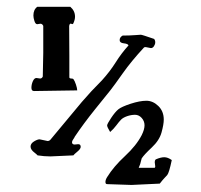

<svg xmlns="http://www.w3.org/2000/svg" viewBox="-20 -580 587 561"><path d="M364.3 -39.6 293 -42Q288.1 -42 288.1 -48.3Q288.1 -54.7 293 -62.5Q312 -93.3 345.2 -124Q378.4 -154.8 394 -185.1Q402.3 -201.7 402.3 -213.9Q402.3 -226.1 394 -235.4Q385.7 -244.6 374.5 -244.6Q363.3 -244.6 351.3 -240.5Q339.4 -236.3 333.5 -230.2Q327.6 -224.1 319.8 -213.6Q312 -203.1 301.8 -194.3Q293 -209 293 -213.4Q293 -217.8 304.7 -235.4Q316.4 -252.9 325.7 -260.5Q335 -268.1 361.8 -276.9Q388.7 -285.6 407.7 -285.6Q426.8 -285.6 442.6 -270.3Q458.5 -254.9 458.5 -230.5Q458.5 -216.8 452.1 -193.4Q445.8 -169.9 423.3 -148.9Q400.9 -127.9 394 -117.2Q390.6 -105.5 390.6 -104.5V-104Q390.6 -102.5 385.3 -89.8H432.1Q433.6 -91.3 433.6 -93.8L432.1 -106.4Q432.1 -111.3 435.1 -114.3Q449.7 -120.6 460 -120.6Q470.2 -120.6 481.9 -112.3Q474.1 -75.2 468.8 -68.8Q467.8 -67.4 461.4 -60.8Q455.1 -54.2 446.8 -43.5Q368.2 -39.6 364.3 -39.6ZM194.3 -126 127.4 -123Q109.4 -123 89.8 -126Q86.9 -129.4 81.1 -133.8Q69.3 -142.6 69.3 -151.6Q69.3 -160.6 79.3 -166.7Q89.4 -172.9 95.7 -172.9L119.1 -168Q124 -168 127.4 -171.9L219.2 -282.2Q234.4 -299.8 247.1 -313.5L277.8 -345.2Q301.3 -371.1 318.1 -397.9Q335 -424.8 355.5 -447.3Q354 -452.1 341.8 -453.4Q329.6 -454.6 329.6 -462.9Q329.6 -471.2 338.4 -476.1Q358.9 -476.1 373.5 -477.3Q388.2 -478.5 391.6 -478.5Q395 -478.5 430.2 -466.3Q433.6 -462.4 433.6 -456.5Q433.6 -450.7 429.9 -445.1Q426.3 -439.5 420.9 -439.5Q420.9 -439.5 405.8 -442.4Q402.3 -442.4 400.9 -441.4Q363.8 -401.4 338.6 -365.7Q313.5 -330.1 302.7 -316.4L257.8 -260.7Q224.1 -218.8 198.2 -180.2Q197.8 -178.2 194.1 -173.1Q190.4 -168 190.4 -164.6Q190.4 -157.7 198.2 -157.7L208.5 -158.7Q215.8 -158.7 215.8 -150.9Q215.8 -145 206.1 -137Q196.3 -128.9 194.3 -126ZM98.1 -510.7 88.9 -509.3Q83.5 -509.3 80.6 -518.6Q77.6 -527.8 77.6 -534.7Q77.6 -551.8 88.9 -560.1H185.5Q199.2 -548.3 199.2 -531.2Q199.2 -522.5 194.3 -511.7Q192.9 -508.8 190.4 -509.8Q183.1 -513.7 182.1 -503.9L182.6 -417V-353.5Q183.6 -350.6 188 -350.6Q192.4 -350.6 194.3 -349.1Q198.2 -344.2 201.9 -333Q205.6 -321.8 205.6 -315.9Q100.1 -314 79.6 -314Q71.8 -314 71.8 -323.5Q71.8 -333 75.9 -342.5Q80.1 -352.1 86.4 -352.1L97.2 -350.6Q102.5 -350.6 105 -356.4Q106.4 -419.4 106.4 -425.8V-504.4Q103.5 -510.7 98.1 -510.7Z"/></svg>

Font: Essays1743
Style: Medium
Weight: 500
Designer: Based on the typeface in a 1743 English translation of the essays of Montaigne.  PostScript/TrueType font designed by Jo
Version: Version 002.100